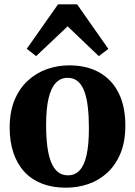

<svg xmlns="http://www.w3.org/2000/svg" viewBox="-20 -862 628 893"><path d="M25 -268Q25 -342 47.5 -396.2Q70 -450.5 109 -486.5Q148 -522.5 197.5 -540.2Q247 -558 302 -558Q384 -558 442.5 -524.8Q501 -491.5 532 -429Q563 -366.5 563 -278.5Q563 -203.5 540.5 -149Q518 -94.5 479.2 -58.8Q440.5 -23 390.8 -6Q341 11 286 11Q225 11 176.5 -7.5Q128 -26 94.2 -62.2Q60.5 -98.5 42.8 -150.2Q25 -202 25 -268ZM296 -46.5Q329 -46.5 350.5 -69.8Q372 -93 382.8 -141.5Q393.5 -190 393.5 -265.5Q393.5 -320.5 388.5 -364Q383.5 -407.5 372 -438Q360.5 -468.5 341.5 -484.2Q322.5 -500 294.5 -500Q262 -500 239.8 -476.8Q217.5 -453.5 206 -405.2Q194.5 -357 194.5 -280.5Q194.5 -225.5 200 -182Q205.5 -138.5 217.5 -108.5Q229.5 -78.5 248.8 -62.5Q268 -46.5 296 -46.5ZM148 -601 104.5 -635 250 -842H338.5L484 -634.5L439.5 -601L294.5 -739.5Z"/></svg>

Font: Merriweather 48pt ExtraBold
Style: Regular
Weight: 800
Version: Version 2.100